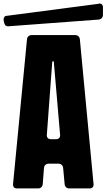

<svg xmlns="http://www.w3.org/2000/svg" viewBox="-56 -1056 597 1076"><path d="M521 -1015.1V-973.1Q521 -962.4 514.4 -954.8Q507.8 -947.3 496.6 -946.3L-8.8 -908.7Q-17.1 -907.7 -23.2 -911.9Q-29.3 -916 -32.2 -926.8L-34.7 -936Q-37.6 -946.8 -33.9 -956.3Q-30.3 -965.8 -22 -966.8L496.1 -1034.7Q497.1 -1035.2 497.1 -1035.2Q507.3 -1038.1 514.2 -1032.2Q521 -1026.4 521 -1015.1ZM39.1 0Q27.8 0 22 -6.6Q16.1 -13.2 17.1 -24.4L95.2 -835Q96.2 -846.2 103.5 -852.8Q110.8 -859.4 122.1 -859.4H364.7Q376 -859.4 383.3 -852.8Q390.6 -846.2 391.6 -835L468.3 -24.4Q469.2 -13.2 463.4 -6.6Q457.5 0 446.3 0H332.5Q321.3 0 314.2 -6.6Q307.1 -13.2 306.2 -24.4L297.9 -114.3Q296.9 -125.5 289.8 -132.1Q282.7 -138.7 271.5 -138.7H216.8Q205.6 -138.7 198.5 -132.1Q191.4 -125.5 190.4 -114.3L183.6 -24.4Q182.6 -13.2 175.5 -6.6Q168.5 0 157.2 0ZM206.5 -300.3Q205.6 -289.1 211.7 -282.5Q217.8 -275.9 229 -275.9H258.3Q269.5 -275.9 275.6 -282.5Q281.7 -289.1 280.8 -300.3L245.6 -709Q245.6 -712.9 241.2 -712.9Q236.8 -712.9 236.8 -709Z"/></svg>

Font: Fz Anton Round
Style: Regular
Weight: 400
Designer: Vernon Adams
Foundry: Vernon Adams
Version: Version 2.0 Mod + VH boi FontZin